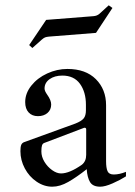

<svg xmlns="http://www.w3.org/2000/svg" viewBox="-20 -697 509 724"><path d="M455 -49V-32Q433 -18 404.5 -5.5Q376 7 358 7Q330 7 319.5 -10.5Q309 -28 307 -59Q269 -29 237.5 -11Q206 7 177 7Q146 7 118 -12Q90 -31 73.5 -62Q57 -93 57 -127Q57 -143 60 -150.5Q63 -158 71 -161L264 -231Q287 -240 295.5 -250.5Q304 -261 304 -281V-302Q304 -350 281.5 -381Q259 -412 215 -412Q186 -412 167 -398.5Q148 -385 148 -363Q148 -354 158 -340Q173 -319 173 -303Q173 -283 159 -271Q145 -259 123 -259Q101 -259 88 -273Q75 -287 75 -312Q75 -345 98 -374Q121 -403 158 -420Q195 -437 234 -437Q303 -437 341.5 -398.5Q380 -360 380 -300V-89Q380 -64 385.5 -51.5Q391 -39 409 -39Q430 -39 455 -49ZM305 -210Q305 -213 302.5 -214.5Q300 -216 297 -215L147 -158Q141 -156 138.5 -149Q136 -142 136 -126Q136 -106 147.5 -87Q159 -68 176.5 -55.5Q194 -43 210 -43Q242 -43 289 -76Q305 -89 305 -113ZM90 -527 154 -622 332 -636Q346 -637 355 -645L390 -677L404 -667L342 -573L165 -559Q155 -558 150 -556Q145 -554 138 -548L102 -516Z"/></svg>

Font: Ibarra Real Nova
Style: Regular
Weight: 400
Designer: Jose Maria Ribagorda & Octavio Pardo
Foundry: Jose Maria Ribagorda
Version: Version 1.014